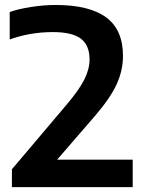

<svg xmlns="http://www.w3.org/2000/svg" viewBox="-20 -770 597 790"><path d="M29 0V-73.5L252.5 -337.5Q306 -400.5 327.2 -443.2Q348.5 -486 348.5 -525.5Q348.5 -583.5 312.8 -610.8Q277 -638 197.5 -638Q149 -638 103 -629.8Q57 -621.5 20 -607.5V-720.5Q55 -733 107 -741.2Q159 -749.5 209 -749.5Q347.5 -749.5 416.8 -698.5Q486 -647.5 486 -540Q486 -480.5 460.2 -423.8Q434.5 -367 369.5 -291.5L215 -113H526V0Z"/></svg>

Font: Encode Sans SmExp SmBold
Style: Regular
Weight: 600
Width: 6
Designer: Multiple Designers
Foundry: Impallari Type
Version: Version 3.002; ttfautohint (v1.8.3) -l 8 -r 50 -G 200 -x 14 